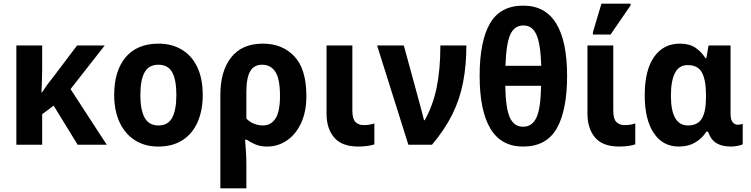

<svg xmlns="http://www.w3.org/2000/svg" viewBox="-20 -796 4132 1056"><path d="M556 -546 368 -306 567 0H407L275 -215L212 -168V0H70V-546H212V-413Q211 -381 210.5 -349.5Q210 -318 208 -288H211Q225 -309 239 -328.5Q253 -348 268 -366L404 -546Z M1095 -274Q1095 -189 1067 -125Q1039 -61 984.5 -25.5Q930 10 850 10Q776 10 721.5 -25Q667 -60 637.5 -124Q608 -188 608 -274Q608 -406 671 -481Q734 -556 853 -556Q924 -556 979 -523.5Q1034 -491 1064.5 -428Q1095 -365 1095 -274ZM752 -274Q752 -191 775.5 -148.5Q799 -106 852 -106Q904 -106 927 -148.5Q950 -191 950 -274Q950 -357 927 -398.5Q904 -440 851 -440Q799 -440 775.5 -398.5Q752 -357 752 -274Z M1192 240V-274Q1192 -405 1251.5 -480.5Q1311 -556 1426 -556Q1533 -556 1599 -486Q1665 -416 1665 -268Q1665 -181 1636 -119Q1607 -57 1558 -23.5Q1509 10 1449 10Q1413 10 1386.5 -1Q1360 -12 1336 -28H1328Q1330 0 1332.5 36.5Q1335 73 1335 103V240ZM1427 -106Q1470 -106 1495 -144Q1520 -182 1520 -268Q1520 -362 1494.5 -401Q1469 -440 1422 -440Q1377 -440 1356 -404Q1335 -368 1335 -289V-144Q1353 -125 1377 -115.5Q1401 -106 1427 -106Z M1951 10Q1860 10 1818 -39.5Q1776 -89 1776 -171V-546H1918V-188Q1918 -142 1935 -125Q1952 -108 1980 -108Q1996 -108 2010 -110Q2024 -112 2039 -117V-2Q2022 4 1998 7Q1974 10 1951 10Z M2226 0 2054 -546H2201L2285 -238Q2292 -214 2299.5 -184.5Q2307 -155 2312 -135H2316Q2361 -215 2381.5 -314Q2402 -413 2402 -546H2545Q2545 -439 2527.5 -346Q2510 -253 2468.5 -168.5Q2427 -84 2356 0Z M2857 10Q2736 10 2677 -89Q2618 -188 2618 -379Q2618 -568 2674.5 -666.5Q2731 -765 2858 -765Q2979 -765 3039 -667Q3099 -569 3099 -379Q3099 -189 3042 -89.5Q2985 10 2857 10ZM2760 -434H2957Q2953 -556 2930 -606Q2907 -656 2859 -656Q2809 -656 2786.5 -606Q2764 -556 2760 -434ZM2857 -99Q2907 -99 2930.5 -149.5Q2954 -200 2956 -324H2759Q2761 -201 2784 -150Q2807 -99 2857 -99Z M3386 10Q3295 10 3253 -39.5Q3211 -89 3211 -171V-546H3353V-188Q3353 -142 3370 -125Q3387 -108 3415 -108Q3431 -108 3445 -110Q3459 -112 3474 -117V-2Q3457 4 3433 7Q3409 10 3386 10ZM3241 -606V-619L3288 -776H3448V-766L3338 -606Z M3713 10Q3625 10 3575.5 -64.5Q3526 -139 3526 -271Q3526 -410 3577.5 -483Q3629 -556 3719 -556Q3772 -556 3805 -533.5Q3838 -511 3860 -476H3865L3877 -546H3998V-170Q3998 -138 4009.5 -124Q4021 -110 4037 -110Q4053 -110 4065 -115V-3Q4059 2 4038 6Q4017 10 4002 10Q3951 10 3920.5 -8.5Q3890 -27 3874 -72H3865Q3843 -36 3804.5 -13Q3766 10 3713 10ZM3764 -106Q3817 -106 3840 -143.5Q3863 -181 3863 -263V-272Q3863 -355 3841 -396.5Q3819 -438 3762 -438Q3715 -438 3692.5 -395Q3670 -352 3670 -270Q3670 -106 3764 -106Z"/></svg>

Font: Noto Sans SemiCondensed
Style: Bold
Weight: 700
Width: 4
Designer: Monotype Design Team
Foundry: Monotype Imaging Inc.
Version: Version 2.013; ttfautohint (v1.8.4.7-5d5b)